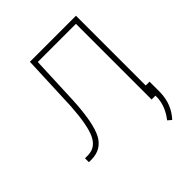

<svg xmlns="http://www.w3.org/2000/svg" viewBox="-186 -646 900 900"><g transform="rotate(-45 264.0 -195.5)"><path d="M463.9 -528.3V0H437V-501.5H184.1L173.8 -254.4Q166 -113.3 136 -57.1Q106 -1 40 0H21.5V-25.9H43.5Q93.3 -27.8 116.5 -78.1Q139.6 -128.4 147 -246.1L158.7 -528.3ZM437.5 136.2 419.4 120.6Q459 69.8 462.4 15.6L462.9 -65.9H489.3V5.4Q487.3 83 437.5 136.2Z"/></g></svg>

Font: Roboto Thin
Style: Regular
Weight: 250
Designer: Google
Version: Version 2.134; 2016